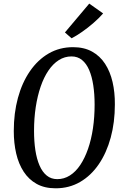

<svg xmlns="http://www.w3.org/2000/svg" viewBox="-20 -1008 670 1038"><path d="M281 10Q221 10 178.2 -13.8Q135.5 -37.5 108 -79.8Q80.5 -122 67.5 -178.2Q54.5 -234.5 54.5 -299.5Q54.5 -396.5 77 -479Q99.5 -561.5 141.8 -623Q184 -684.5 243 -718.8Q302 -753 375 -753Q434.5 -753 477.5 -729.2Q520.5 -705.5 548 -663.2Q575.5 -621 588.5 -564.8Q601.5 -508.5 601 -443.5Q601 -346.5 578.5 -264Q556 -181.5 514 -120Q472 -58.5 413 -24.2Q354 10 281 10ZM289.5 -39.5Q326.5 -39.5 358 -59.5Q389.5 -79.5 414 -116.2Q438.5 -153 456 -203.2Q473.5 -253.5 482.5 -314.2Q491.5 -375 491.5 -442.5Q491.5 -499.5 484.2 -547Q477 -594.5 462 -629.5Q447 -664.5 423.2 -683.8Q399.5 -703 366.5 -703Q329.5 -703 298 -683Q266.5 -663 241.8 -626.5Q217 -590 199.8 -539.8Q182.5 -489.5 173.2 -428.8Q164 -368 164 -300.5Q164 -243.5 171.2 -196Q178.5 -148.5 193.8 -113.2Q209 -78 232.8 -58.8Q256.5 -39.5 289.5 -39.5ZM367 -801 331 -832.5 462.5 -988.5 537.5 -935.5Q515.5 -910 485.2 -883.8Q455 -857.5 423.8 -835.8Q392.5 -814 367 -801Z"/></svg>

Font: Merriweather 24pt SemiCondensed
Style: Italic
Weight: 400
Width: 4
Italic angle: -7.8°
Designer: Eben Sorkin
Foundry: Eben Sorkin
Version: Version 2.101